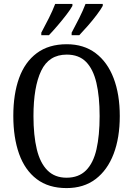

<svg xmlns="http://www.w3.org/2000/svg" viewBox="-20 -951 680 981"><path d="M320 10Q228 10 167.5 -36Q107 -82 77.5 -165Q48 -248 48 -359Q48 -470 77.5 -552Q107 -634 168 -679.5Q229 -725 321 -725Q408 -725 468.5 -679.5Q529 -634 560.5 -551.5Q592 -469 592 -358Q592 -247 560.5 -164.5Q529 -82 468.5 -36Q408 10 320 10ZM320 -43Q382 -43 419.5 -80.5Q457 -118 473 -188.5Q489 -259 489 -358Q489 -458 472.5 -528Q456 -598 419.5 -635Q383 -672 321 -672Q230 -672 190.5 -589.5Q151 -507 151 -358Q151 -259 168 -188.5Q185 -118 222.5 -80.5Q260 -43 320 -43ZM346 -784Q366 -821 385 -859Q404 -897 417 -931H505V-921Q496 -904 475 -876Q454 -848 429.5 -820Q405 -792 385 -771H346ZM191 -784Q211 -821 230 -859Q249 -897 262 -931H350V-921Q341 -904 319.5 -876Q298 -848 274 -820Q250 -792 230 -771H191Z"/></svg>

Font: Noto Serif Condensed
Style: Regular
Weight: 400
Width: 3
Designer: Monotype Design Team
Foundry: Monotype Imaging Inc.
Version: Version 2.015